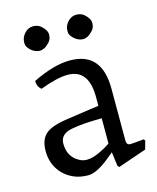

<svg xmlns="http://www.w3.org/2000/svg" viewBox="-110 -783 719 878"><g transform="rotate(-15 250.0 -344.0)"><path d="M421.4 -70.3Q432.1 -70.3 485.8 -75.7L491.2 -68.8L480 -28.8L345.2 17.6L338.4 10.3L329.6 -56.2L300.3 -32.2Q238.8 17.6 199.2 17.6Q159.7 17.6 129.2 3.7Q98.6 -10.3 78.1 -32.7Q38.6 -76.7 38.6 -139.2Q38.6 -193.4 67.4 -218.8Q94.7 -243.7 166.3 -254.6Q237.8 -265.6 279.1 -271Q320.3 -276.4 325.2 -277.3V-319.3Q325.2 -450.7 225.6 -450.7Q176.3 -450.7 94.7 -419.9Q75.2 -434.1 75.2 -461.9Q176.8 -511.7 252.4 -511.7Q403.3 -511.7 403.3 -337.9V-92.3Q403.3 -70.3 421.4 -70.3ZM125.5 -151.4Q125.5 -87.9 177.7 -61Q193.8 -52.7 210.7 -52.7Q227.5 -52.7 242.9 -57.6Q258.3 -62.5 273.2 -69.3Q288.1 -76.2 301.8 -84L325.2 -98.6V-218.3Q239.7 -218.3 182.6 -207.8Q125.5 -197.3 125.5 -151.4ZM296.9 -606.4Q276.9 -624 276.9 -640.1Q276.9 -656.2 281.2 -667Q285.6 -677.7 293.5 -686.5Q311 -706.1 334.5 -706.1Q356.4 -706.1 370.6 -694.3Q396.5 -672.4 396.5 -650.9Q396.5 -628.9 383.3 -615Q370.1 -601.1 359.1 -595.5Q348.1 -589.8 337.2 -589.8Q326.2 -589.8 315.7 -594.5Q305.2 -599.1 296.9 -606.4ZM91.8 -606.4Q72.3 -623.5 72.3 -639.9Q72.3 -656.2 76.7 -667Q81.1 -677.7 88.9 -686.5Q106.4 -706.1 129.9 -706.1Q151.9 -706.1 166 -694.3Q191.9 -672.4 191.9 -650.9Q191.9 -628.9 178.7 -615Q165.5 -601.1 154.3 -595.5Q143.1 -589.8 132.1 -589.8Q121.1 -589.8 110.6 -594.5Q100.1 -599.1 91.8 -606.4Z"/></g></svg>

Font: Trykker
Style: Regular
Weight: 400
Designer: Magnus Gaarde
Foundry: Magnus Gaarde
Version: Version 1.001